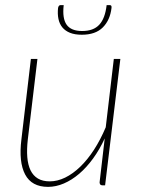

<svg xmlns="http://www.w3.org/2000/svg" viewBox="-20 -723 549 749"><path d="M449.5 -493 390 0H379.5Q373.5 0 371 -3.5Q368.5 -7 368.5 -11.5L388.5 -183Q368.5 -139.5 343 -104.5Q317.5 -69.5 288.8 -45Q260 -20.5 229 -7.2Q198 6 167.5 6Q103.5 6 78 -42.5Q52.5 -91 63.5 -179L100.5 -493H126L88.5 -179Q84 -140 86.5 -109.8Q89 -79.5 99.2 -58.5Q109.5 -37.5 128 -26.5Q146.5 -15.5 174 -15.5Q204 -15.5 234.2 -30.2Q264.5 -45 293 -72.5Q321.5 -100 346.8 -139Q372 -178 392.5 -226.5L424 -493ZM300.5 -602Q344.5 -602 367.2 -626.5Q390 -651 396 -703H408.5Q416.5 -703 415 -692Q409.5 -644.5 381 -616Q352.5 -587.5 299 -587.5Q272 -587.5 253.2 -595Q234.5 -602.5 223.2 -616.2Q212 -630 208 -649.2Q204 -668.5 206.5 -692Q207.5 -697.5 210 -700.2Q212.5 -703 215.5 -703H228.5Q222.5 -651 240 -626.5Q257.5 -602 300.5 -602Z"/></svg>

Font: Lato ExtraLight
Style: Italic
Weight: 275
Italic angle: -7°
Designer: Lukasz Dziedzic with Adam Twardoch and Botio Nikoltchev
Foundry: tyPoland Lukasz Dziedzic
Version: Version 2.015; 2015-08-06; http://www.latofonts.com/